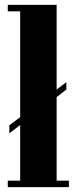

<svg xmlns="http://www.w3.org/2000/svg" viewBox="-20 -770 334 790"><path d="M12 0V-26.5H63V-255.5L18.5 -221.5V-254.5L63 -288V-723.5H12V-750H213V-401.5L253 -432V-401.5L213 -370.5V-26.5H263.5V0Z"/></svg>

Font: Imbue 50pt Black
Style: Regular
Weight: 900
Designer: Tyler Finck
Foundry: Etcetera Type Company
Version: Version 1.102; ttfautohint (v1.8.3)